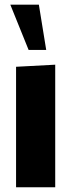

<svg xmlns="http://www.w3.org/2000/svg" viewBox="-20 -794 302 814"><path d="M48.1 0V-510.9L213.1 -519.7H214.1V0ZM101.3 -582.3 24.2 -773.1V-774.1H144.8L175.9 -582.3Z"/></svg>

Font: Foldit Thin
Style: Regular
Weight: 100
Designer: Sophia Tai
Foundry: Sophia Tai
Version: Version 1.003